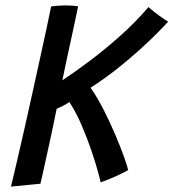

<svg xmlns="http://www.w3.org/2000/svg" viewBox="-20 -672 640 708"><path d="M20.5 16Q29.5 -21 42 -74.8Q54.5 -128.5 69 -192.2Q83.5 -256 98 -322.2Q112.5 -388.5 126.2 -450.5Q140 -512.5 151 -563.8Q162 -615 168.5 -648Q179.5 -650 194 -651Q208.5 -652 221.5 -652Q251 -652 268 -648.5Q265.5 -636.5 259.5 -607.8Q253.5 -579 245 -540Q236.5 -501 227.2 -458.2Q218 -415.5 210 -376Q250 -402 306 -443.8Q362 -485.5 420.8 -537.5Q479.5 -589.5 527.5 -646Q545 -630 567.8 -613.8Q590.5 -597.5 600 -592Q587.5 -578 560.8 -551Q534 -524 496 -489.5Q458 -455 411.8 -418.2Q365.5 -381.5 314 -348.5Q338.5 -313.5 362 -267.5Q385.5 -221.5 405 -175.5Q424.5 -129.5 437.2 -94Q450 -58.5 452.5 -45Q442 -38.5 423.8 -29.8Q405.5 -21 385.5 -12.8Q365.5 -4.5 351 0.5Q349.5 -9 340.2 -42.5Q331 -76 315.5 -121.2Q300 -166.5 279.8 -213Q259.5 -259.5 236 -295.5Q226 -289 211.5 -281.5Q197 -274 189 -271Q181.5 -233 171.8 -187.8Q162 -142.5 152.8 -100.5Q143.5 -58.5 137 -29.2Q130.5 0 129 5.5Q118 6.5 85 9.8Q52 13 20.5 16Z"/></svg>

Font: Grandstander
Style: Italic
Weight: 400
Italic angle: -15°
Designer: Tyler Finck
Foundry: Etcetera Type Co
Version: Version 1.200; ttfautohint (v1.8.3)